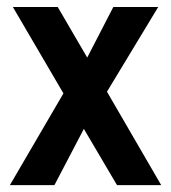

<svg xmlns="http://www.w3.org/2000/svg" viewBox="-20 -540 499 560"><path d="M321.3 0 224.6 -164.1 138.7 0H8.8L165 -267.6L17.6 -519.5H148.4L234.4 -372.1L310.5 -519.5H441.4L292 -272.5L450.2 0Z"/></svg>

Font: Dinish
Style: Bold
Weight: 700
Designer: Bert Driehuis
Foundry: Playbeing
Version: Version 3.006; git-39231f3c-release